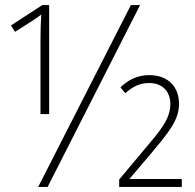

<svg xmlns="http://www.w3.org/2000/svg" viewBox="-20 -734 765 754"><path d="M130 0H167L530 -714H494ZM139 -578V-286H173V-714H146L23 -634L39 -609L102 -649C115 -658 127 -665 142 -677C140 -648 139 -609 139 -578ZM448 0H694V-31H488L573 -131C642 -214 683 -261 683 -327C683 -392 641 -439 566 -439C521 -439 484 -421 453 -391L472 -368C501 -394 530 -408 565 -408C620 -408 649 -373 649 -325C649 -265 606 -217 546 -146L448 -29Z"/></svg>

Font: Noto Sans Condensed ExtraLight
Style: Regular
Weight: 200
Width: 3
Designer: Monotype Design Team
Foundry: Monotype Imaging Inc.
Version: Version 2.013